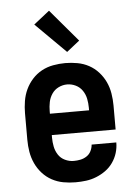

<svg xmlns="http://www.w3.org/2000/svg" viewBox="-55 -810 609 860"><g transform="rotate(-5 250.0 -380.0)"><path d="M250 8Q222 8 195 3Q168 -2 144 -15Q120 -28 101.5 -48.5Q83 -69 71.5 -94Q60 -119 55.5 -146Q51 -173 51 -200V-320Q51 -347 55.5 -374.5Q60 -402 71.5 -426.5Q83 -451 101.5 -471.5Q120 -492 144 -505Q168 -518 195.5 -523Q223 -528 250 -528Q277 -528 304.5 -523Q332 -518 356 -505Q380 -492 398.5 -471.5Q417 -451 428.5 -426.5Q440 -402 444.5 -374.5Q449 -347 449 -320V-212H162V-200Q162 -180 166 -160Q170 -140 181 -123Q192 -106 211 -97Q230 -88 250 -88Q265 -88 280 -91Q295 -94 308 -102.5Q321 -111 328 -125Q335 -139 336 -154H447Q447 -130 440 -107Q433 -84 419 -64Q405 -44 385.5 -30Q366 -16 343.5 -7Q321 2 297.5 5Q274 8 250 8ZM162 -308H338V-320Q338 -340 334 -360Q330 -380 318.5 -397Q307 -414 288.5 -423Q270 -432 250 -432Q230 -432 211.5 -423Q193 -414 181.5 -397Q170 -380 166 -360Q162 -340 162 -320ZM263 -577 127 -712 198 -768 321 -623Z"/></g></svg>

Font: Iosevka Custom
Style: Bold
Weight: 700
Monospace: yes
Designer: Belleve Invis
Foundry: Belleve Invis
Version: Version 30.3.3; ttfautohint (v1.8.3)